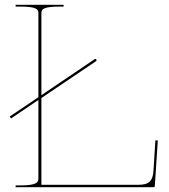

<svg xmlns="http://www.w3.org/2000/svg" viewBox="-20 -780 705 800"><path d="M45 -760V-752.5H65C131 -752.5 140 -741.5 140 -726V-375L20.5 -294.5L26 -286.5L140 -363.5V-35.5C140 -21 133.5 -7.5 65 -7.5H45V0H620C621.5 0 625 -1 625 -4.5L637.5 -194.5L627.5 -195.5L619.5 -68.5C616.5 -26 601.5 -10 556 -10H152.5V-371.5L380 -525C383.5 -527.5 382 -531 381.5 -532C381 -533 378 -536 374.5 -533.5L152.5 -383.5V-726C152.5 -741.5 161.5 -752.5 227.5 -752.5H245V-760Z"/></svg>

Font: Znikomit
Style: Regular
Weight: 100
Designer: gluk
Foundry: gluk
Version: Version 0.55